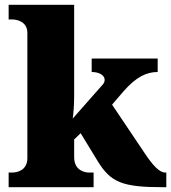

<svg xmlns="http://www.w3.org/2000/svg" viewBox="-20 -780 714 800"><path d="M16 0H370V-61H351C334 -61 289 -69 289 -125V-199L316 -225L388 -107C442 -20 490 0 659 0H673V-61H669C644 -61 617 -90 580 -146L447 -344L496 -401C548 -460 591 -480 637 -480V-536H362V-480C395 -480 416 -465 416 -448C416 -445 416 -438 410 -430L283 -286C286 -304 289 -345 289 -379V-760H16V-699H31C47 -699 94 -692 94 -643V-121C94 -68 48 -61 31 -61H16Z"/></svg>

Font: Noto Serif Lao Black
Style: Regular
Weight: 900
Designer: Monotype Design Team
Foundry: Monotype Imaging Inc.
Version: Version 2.003